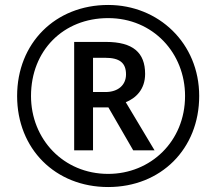

<svg xmlns="http://www.w3.org/2000/svg" viewBox="-20 -744 872 774"><path d="M416 10C629 10 783 -144 783 -357C783 -570 619 -724 416 -724C203 -724 49 -570 49 -357C49 -144 203 10 416 10ZM416 -43C235 -43 105 -184 105 -357C105 -540 235 -671 416 -671C597 -671 726 -530 726 -357C726 -174 587 -43 416 -43ZM279 -138H355V-311H417L517 -138H603L487 -332C527 -348 565 -383 565 -446C565 -532 516 -575 407 -575H279ZM405 -373H355V-511H404C462 -511 488 -491 488 -444C488 -402 457 -373 405 -373Z"/></svg>

Font: Noto Sans Lycian
Style: Regular
Weight: 400
Designer: Monotype Design Team
Foundry: Monotype Imaging Inc.
Version: Version 2.002